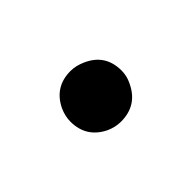

<svg xmlns="http://www.w3.org/2000/svg" viewBox="-35 -179 267 267"><g transform="rotate(45 98.5 -45.5)"><path d="M148.4 -44.9C148.4 -37.8 146.8 -30.6 143.6 -23.4C134.4 -4.6 119.5 4.9 98.6 4.9C91.5 4.9 84.3 3.3 77.1 0C58.3 -9.1 48.8 -24.1 48.8 -44.9C48.8 -52.1 50.5 -59.2 53.7 -66.4C62.2 -85.9 77.1 -95.7 98.6 -95.7C105.8 -95.7 112.6 -94.1 119.1 -90.8C138.7 -81.7 148.4 -66.4 148.4 -44.9Z"/></g></svg>

Font: Abhaya Libre
Style: Regular
Weight: 400
Designer: Pushpananda Ekanayake, Sol Matas, Pathum Egodawatta
Foundry: Mooniak
Version: Version 1.041; ; ttfautohint (v1.5)